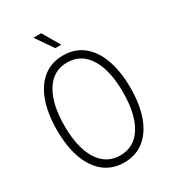

<svg xmlns="http://www.w3.org/2000/svg" viewBox="-218 -1022 1036 1154"><g transform="rotate(-30 300.0 -445.5)"><path d="M300 16Q220 16 163 -28.5Q106 -73 75.5 -156Q45 -239 45 -354Q45 -470 75.5 -553.5Q106 -637 163 -681.5Q220 -726 300 -726Q380 -726 437 -681.5Q494 -637 524.5 -553.5Q555 -470 555 -354Q555 -239 524.5 -156Q494 -73 437 -28.5Q380 16 300 16ZM300 -33Q398 -33 450.5 -118.5Q503 -204 503 -354Q503 -505 450.5 -591Q398 -677 300 -677Q203 -677 150 -591Q97 -505 97 -354Q97 -204 150 -118.5Q203 -33 300 -33ZM283 -787 200 -907H254L324 -787Z"/></g></svg>

Font: Geist Mono UltraLight
Style: Regular
Weight: 200
Monospace: yes
Designer: Basement.studio, Andrés Briganti, Mateo Zaragoza
Foundry: Basement.studio, Vercel, Andrés Briganti, Guido Ferreyra, Mateo Zaragoza
Version: Version 1.400; ttfautohint (v1.8.4.7-5d5b)